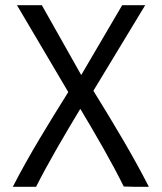

<svg xmlns="http://www.w3.org/2000/svg" viewBox="-20 -712 618 734"><path d="M549 2C488 -118 413 -242 337 -365L535 -692H447C395 -603 343 -515 291 -426H290L140 -692H45C109 -583 176 -470 241 -360C166 -240 91 -119 29 2H118C161 -84 229 -200 287 -296C345 -199 410 -87 453 1C464 1 477 2 489 2Z"/></svg>

Font: Repo
Style: Regular
Weight: 400
Designer: Stefan Peev
Foundry: Context Ltd
Version: Version 0.000